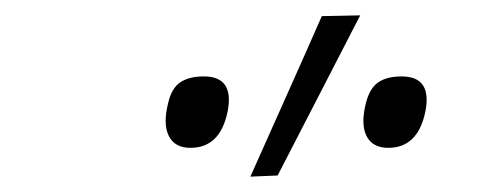

<svg xmlns="http://www.w3.org/2000/svg" viewBox="-20 -813 640 250"><path d="M306 -583Q329.5 -636 352.8 -687.8Q376 -739.5 399 -792L449 -793Q421.5 -740 395 -688.2Q368.5 -636.5 341.5 -584.5ZM228 -620.5Q207.5 -620.5 199.8 -636Q192 -651.5 199 -679Q203.5 -698.5 215 -706Q226.5 -713.5 245.5 -713.5Q285 -713.5 276.5 -668.5Q267 -620.5 228 -620.5ZM485.5 -620.5Q465 -620.5 457.2 -636Q449.5 -651.5 456.5 -679Q461.5 -698.5 472.8 -706Q484 -713.5 503 -713.5Q542.5 -713.5 534 -668.5Q524.5 -620.5 485.5 -620.5Z"/></svg>

Font: Commissioner Loud ExtraLight
Style: Italic
Weight: 200
Italic angle: -12°
Designer: Kostas Bartsokas
Foundry: Kostas Bartsokas
Version: Version 1.000; ttfautohint (v1.8.3)